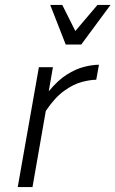

<svg xmlns="http://www.w3.org/2000/svg" viewBox="-20 -760 469 780"><path d="M371 -436Q347 -436 312.5 -427Q278 -418 240 -390.5Q202 -363 166 -309L112 0H52L138 -487H195L178 -389Q215 -434 251.5 -457Q288 -480 322 -488.5Q356 -497 382 -497ZM429 -740 310 -579H247L184 -740H233L286 -634L376 -740Z"/></svg>

Font: Inria Sans Light
Style: Italic
Weight: 300
Italic angle: -10°
Designer: Black Foundry Team
Foundry: Black Foundry
Version: Version 1.2; ttfautohint (v1.8.3)